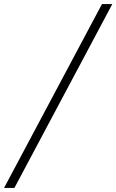

<svg xmlns="http://www.w3.org/2000/svg" viewBox="-127 -717 574 947"><path d="M-107 210 376 -697H427L-56 210Z"/></svg>

Font: Hanken Grotesk Light
Style: Italic
Weight: 300
Italic angle: -8°
Designer: Alfredo Marco Pradil
Foundry: Hanken Design Co.
Version: Version 3.013